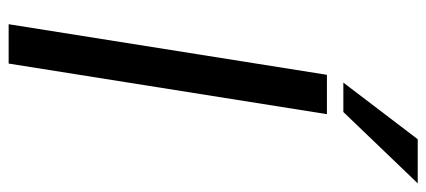

<svg xmlns="http://www.w3.org/2000/svg" viewBox="-291 -695 986 444"><g transform="rotate(90 202.0 -473.0)"><path d="M36 0 153 -736H244L127 0ZM171 -774 302 -946H404L239 -774Z"/></g></svg>

Font: Mulish Medium
Style: Italic
Weight: 500
Italic angle: -9°
Designer: Vernon Adams
Foundry: Vernon Adams
Version: Version 3.603; ttfautohint (v1.8.3)